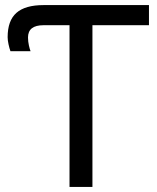

<svg xmlns="http://www.w3.org/2000/svg" viewBox="-20 -734 616 754"><path d="M253 0V-635H151Q90 -635 90 -587Q90 -571 93.5 -555.5Q97 -540 100 -533H21Q17 -544 13.5 -560Q10 -576 10 -588Q10 -653 44.5 -683.5Q79 -714 151 -714H565V-635H343V0Z"/></svg>

Font: Noto Sans
Style: Regular
Weight: 400
Designer: Monotype Design Team
Foundry: Monotype Imaging Inc.
Version: Version 2.007